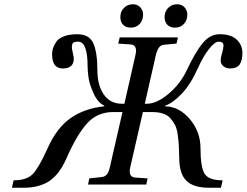

<svg xmlns="http://www.w3.org/2000/svg" viewBox="-20 -868 1160 903"><path d="M754 -787Q754 -814 771 -831Q788 -848 813 -848Q835 -848 848 -833.5Q861 -819 861 -799Q861 -773 845 -755.5Q829 -738 803 -738Q780 -738 767 -751.5Q754 -765 754 -787ZM546 -787Q546 -814 563 -831Q580 -848 605 -848Q627 -848 640 -833.5Q653 -819 653 -799Q653 -773 637 -755.5Q621 -738 595 -738Q572 -738 559 -751.5Q546 -765 546 -787ZM36 15 44 -20Q107 -20 135.5 -51Q164 -82 204 -171Q247 -267 312 -312.5Q377 -358 470 -368L471 -371Q440 -385 420.5 -428Q401 -471 396.5 -502Q392 -533 392 -555Q392 -672 348 -672Q329 -672 323.5 -666Q318 -660 318 -646Q318 -638 322.5 -619Q327 -600 327 -592Q327 -546 275 -546Q225 -546 225 -613Q225 -628 229.5 -642Q234 -656 245 -672Q256 -688 281.5 -697.5Q307 -707 344 -707Q400 -707 419 -664Q438 -621 438 -537Q438 -469 467.5 -424.5Q497 -380 555 -380H565L617 -609Q628 -656 595 -659L536 -663L543 -692H817L810 -663L755 -658Q737 -657 728 -645Q719 -633 713 -609L661 -380H670Q717 -380 772.5 -426.5Q828 -473 858 -537Q899 -624 933.5 -665.5Q968 -707 1013 -707Q1067 -707 1093.5 -681.5Q1120 -656 1120 -619Q1120 -583 1107 -564.5Q1094 -546 1061 -546Q1044 -546 1031 -556.5Q1018 -567 1018 -582Q1018 -598 1024.5 -619Q1031 -640 1031 -655Q1031 -672 1008 -672Q990 -672 962.5 -637Q935 -602 911 -548Q877 -472 835.5 -428Q794 -384 757 -371L756 -368Q823 -367 873 -307.5Q923 -248 923 -171Q923 -84 941.5 -52Q960 -20 1027 -20L1019 15H963Q891 15 857.5 -17Q824 -49 823 -122Q822 -161 821 -183Q820 -205 816 -234Q812 -263 803.5 -279.5Q795 -296 781.5 -311.5Q768 -327 746.5 -334Q725 -341 695 -341H652L593 -83Q582 -36 615 -33L674 -29L668 0H394L400 -29L455 -35Q473 -36 482.5 -47.5Q492 -59 497 -83L556 -341H512Q437 -341 388.5 -286.5Q340 -232 292 -122Q260 -49 212.5 -17Q165 15 92 15Z"/></svg>

Font: Heuristica
Style: Italic
Weight: 400
Italic angle: -13°
Version: Version 1.0.2